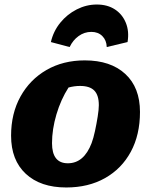

<svg xmlns="http://www.w3.org/2000/svg" viewBox="-20 -817 660 849"><path d="M273 12Q159 12 94 -48.5Q29 -109 29 -217Q29 -315 70.5 -390Q112 -465 185.5 -507.5Q259 -550 355 -550Q469 -550 534 -490Q599 -430 599 -322Q599 -221 558.5 -146Q518 -71 444.5 -29.5Q371 12 273 12ZM280 -95Q351 -95 385 -184Q393 -205 400 -237.5Q407 -270 412 -301.5Q417 -333 417 -352Q417 -396 397 -416.5Q377 -437 334 -437Q309 -437 283 -430Q249 -377 229.5 -311Q210 -245 210 -184Q210 -95 280 -95ZM408 -797Q455 -797 488 -775.5Q521 -754 536.5 -716Q552 -678 544 -631L452 -609Q451 -639 432.5 -657.5Q414 -676 384 -676Q353 -676 327.5 -657.5Q302 -639 288 -609L205 -631Q216 -679 246.5 -716.5Q277 -754 319.5 -775.5Q362 -797 408 -797Z"/></svg>

Font: Piazzolla SC ExtraBold
Style: Italic
Weight: 800
Italic angle: -11.3°
Designer: Juan Pablo del Peral
Foundry: Huerta Tipografica
Version: Version 1.330